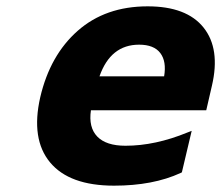

<svg xmlns="http://www.w3.org/2000/svg" viewBox="-20 -576 698 606"><path d="M294 -335H498Q506 -382 486 -408.5Q466 -435 419 -435Q329 -435 294 -335ZM554 -32 550 -30Q463 10 340 10Q199 10 138 -63.5Q77 -137 107 -269Q138 -402 225.5 -479Q313 -556 446 -556Q569 -556 622.5 -489Q676 -422 649 -306L631 -228H267Q259 -174 287 -145Q315 -116 376 -116Q470 -116 572 -158L585 -163Z"/></svg>

Font: Passageway
Style: BdIt
Weight: 700
Foundry: Ascender Corporation
Version: Version 1.11